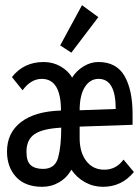

<svg xmlns="http://www.w3.org/2000/svg" viewBox="-20 -709 540 740"><path d="M143 11Q77 11 42 -27Q7 -65 7 -125Q7 -197 61 -238.5Q115 -280 215 -283Q215 -405 141 -405Q99 -405 67 -361L26 -412Q72 -470 148 -470Q184 -470 213.5 -453Q243 -436 258 -410Q275 -437 302.5 -453.5Q330 -470 359 -470Q429 -470 460 -416Q491 -362 491 -269V-228L287 -221V-176Q287 -122 312.5 -88.5Q338 -55 382 -55Q428 -55 456 -94L496 -46Q449 11 377 11Q340 11 308 -6.5Q276 -24 255 -55Q238 -24 208 -6.5Q178 11 143 11ZM287 -284 426 -289Q426 -405 360 -405Q327 -405 307 -373.5Q287 -342 287 -284ZM146 -58Q192 -58 204 -101.5Q216 -145 216 -217Q143 -213 112.5 -191.5Q82 -170 82 -124Q82 -87 98.5 -72.5Q115 -58 146 -58ZM255 -506 212 -534 296 -689 359 -643Z"/></svg>

Font: Inconsolata Medium
Style: Regular
Weight: 500
Monospace: yes
Designer: Raph Levien, Cyreal, Brenton Simpson
Foundry: Raph Levien, Cyreal, Google
Version: Version 3.001; ttfautohint (v1.8.2.53-6de2)